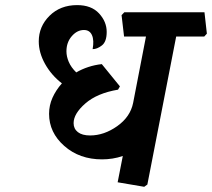

<svg xmlns="http://www.w3.org/2000/svg" viewBox="-20 -697 823 745"><path d="M782.7 -566.4 772.5 -555.2H663.6L551.8 19L539.6 27.8L436.5 10.3L456.5 -91.8Q437 -85 416.5 -81.8Q396 -78.6 376 -78.6Q288.6 -78.6 229.5 -130.6Q170.4 -182.6 170.4 -255.4Q170.4 -288.1 183.6 -317.6Q196.8 -347.2 220.2 -373.5Q179.2 -405.3 154.8 -449Q130.4 -492.7 130.4 -536.6Q130.4 -594.2 172.1 -635.7Q213.9 -677.2 279.3 -677.2Q334.5 -677.2 364.3 -645Q394 -612.8 394 -573.2Q394 -535.2 375.5 -520.8Q356.9 -506.3 339.4 -506.3Q345.7 -540.5 336.9 -560.5Q328.1 -580.6 305.7 -580.6Q279.3 -580.6 258.5 -556.6Q237.8 -532.7 237.8 -498Q237.8 -478 246.8 -456.8Q255.9 -435.5 275.9 -416Q297.4 -428.7 322.8 -437Q348.1 -445.3 375 -448.2L445.3 -361.8L438 -349.1Q356.9 -335.4 311.3 -295.7Q265.6 -255.9 265.6 -219.2Q265.6 -197.3 282.2 -184.3Q298.8 -171.4 329.6 -171.4Q383.8 -171.4 434.8 -207.5Q485.8 -243.7 496.6 -297.9L546.4 -555.2H461.4L451.7 -638.2L462.4 -649.4H773.4Z"/></svg>

Font: Sitara
Style: Bold Italic
Weight: 700
Italic angle: -11°
Designer: Neelakash Kshetrimayum
Foundry: Neelakash Kshetrimayum
Version: Version 1.000;PS Version 1.000;PS 1.0;hotconv 1.;hotconv 1.0